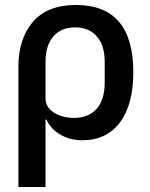

<svg xmlns="http://www.w3.org/2000/svg" viewBox="-20 -552 603 772"><path d="M54 200V-282Q54 -397 112.5 -464.5Q171 -532 285 -532Q516 -532 516 -262Q516 -131 462 -59.5Q408 12 311 12Q262 12 223 -10.5Q184 -33 167 -71H163V200ZM278 -78Q337 -78 369 -115Q401 -152 401 -219V-304Q401 -369 369.5 -405.5Q338 -442 282 -442Q226 -442 194.5 -405.5Q163 -369 163 -304V-157Q163 -121 196.5 -99.5Q230 -78 278 -78Z"/></svg>

Font: IBM Plex Sans Medm
Style: Regular
Weight: 500
Designer: Mike Abbink, Paul van der Laan, Pieter van Rosmalen
Foundry: Bold Monday
Version: Version 3.005